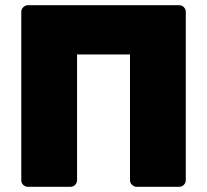

<svg xmlns="http://www.w3.org/2000/svg" viewBox="-20 -720 799 740"><path d="M88 0Q78 0 70 -7Q62 -14 62 -26V-674Q62 -685 70 -692.5Q78 -700 88 -700H670Q681 -700 688.5 -692.5Q696 -685 696 -674V-26Q696 -15 688.5 -7.5Q681 0 670 0H507Q497 0 489 -7.5Q481 -15 481 -26V-510H277V-26Q277 -15 269.5 -7.5Q262 0 251 0Z"/></svg>

Font: Rubik Light ExtraBold
Style: Regular
Weight: 800
Version: Version 2.104